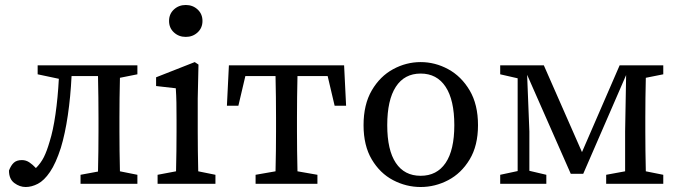

<svg xmlns="http://www.w3.org/2000/svg" viewBox="-20 -737 2724 770"><path d="M83 13Q59 13 37.5 -3Q16 -19 16 -53Q24 -74 35.5 -84.5Q47 -95 68 -95Q84 -95 97.5 -86Q111 -77 124 -63Q144 -83 156 -107Q168 -131 179 -169Q193 -213 202.5 -279Q212 -345 216 -421L131 -439V-475H531V-439L461 -425Q460 -388 459.5 -343.5Q459 -299 459 -265V-210Q459 -176 459.5 -132Q460 -88 461 -50L531 -36V0H303V-36L373 -49Q374 -87 374.5 -131.5Q375 -176 375 -210V-265Q375 -300 374.5 -347Q374 -394 373 -432H267Q263 -349 252 -274.5Q241 -200 224 -144Q204 -82 180.5 -47.5Q157 -13 132 0Q107 13 83 13Z M612 0V-36L686 -50Q687 -88 687.5 -132Q688 -176 688 -210V-257Q688 -298 687.5 -325.5Q687 -353 685 -383L606 -392V-427L761 -488L776 -478L773 -342V-210Q773 -177 773.5 -132.5Q774 -88 775 -50L844 -36V0ZM725 -589Q697 -589 677.5 -607Q658 -625 658 -653Q658 -681 677.5 -699Q697 -717 725 -717Q753 -717 772.5 -699Q792 -681 792 -653Q792 -625 772.5 -607Q753 -589 725 -589Z M890 -313 898 -475H1360L1368 -313H1322L1294 -432H1173Q1172 -394 1171.5 -347Q1171 -300 1171 -265V-210Q1171 -176 1171.5 -132Q1172 -88 1173 -50L1253 -36V0H1005V-36L1085 -50Q1086 -88 1086.5 -132Q1087 -176 1087 -210V-265Q1087 -300 1086.5 -347Q1086 -394 1085 -432H964L936 -313Z M1667 13Q1609 13 1556.5 -14.5Q1504 -42 1471 -97.5Q1438 -153 1438 -235Q1438 -318 1471 -374.5Q1504 -431 1556.5 -459.5Q1609 -488 1667 -488Q1725 -488 1777.5 -459.5Q1830 -431 1863.5 -374.5Q1897 -318 1897 -235Q1897 -153 1863.5 -97.5Q1830 -42 1777.5 -14.5Q1725 13 1667 13ZM1667 -32Q1732 -32 1767 -83.5Q1802 -135 1802 -235Q1802 -336 1767 -389Q1732 -442 1667 -442Q1602 -442 1567.5 -389Q1533 -336 1533 -235Q1533 -135 1567.5 -83.5Q1602 -32 1667 -32Z M1986 0V-36L2056 -51V-423L1986 -439V-475H2161L2314 -127L2465 -475H2640V-439L2570 -425Q2569 -388 2568.5 -343.5Q2568 -299 2568 -265V-210Q2568 -176 2568.5 -132Q2569 -88 2570 -50L2640 -36V0H2411V-36L2487 -50V-210L2491 -436L2319 -40H2269L2094 -437L2103 -210V-52L2171 -36V0Z"/></svg>

Font: Source Serif 4
Style: Regular
Weight: 400
Designer: Frank Grießhammer
Foundry: Adobe
Version: Version 4.005;hotconv 1.1.0;makeotfexe 2.6.0